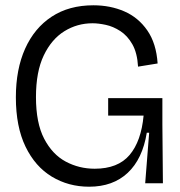

<svg xmlns="http://www.w3.org/2000/svg" viewBox="-20 -693 682 726"><path d="M317 13Q239 13 176 -25Q113 -63 76.5 -138.5Q40 -214 40 -325Q40 -431 75 -509Q110 -587 175.5 -630Q241 -673 333 -673Q397 -673 450 -650Q503 -627 537 -578Q571 -529 576 -453L502 -441Q499 -493 480.5 -525.5Q462 -558 435 -575.5Q408 -593 380 -599Q352 -605 330 -605Q272 -605 223.5 -575Q175 -545 145.5 -483.5Q116 -422 116 -326Q116 -228 147 -168.5Q178 -109 228.5 -82Q279 -55 338 -55Q426 -55 470 -107Q514 -159 523 -256H389V-322H594V-222L596 0H529L544 -191H535Q519 -92 463 -39.5Q407 13 317 13Z"/></svg>

Font: Bricolage Grotesque 48pt Light
Style: Regular
Weight: 300
Designer: Mathieu Triay
Foundry: Atelier Triay
Version: Version 1.000; ttfautohint (v1.8.4.7-5d5b);gftools[0.9.32]